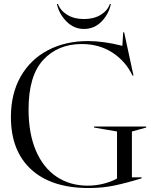

<svg xmlns="http://www.w3.org/2000/svg" viewBox="-20 -933 762 968"><path d="M35 -343Q35 -461 84.5 -547.5Q134 -634 222 -680Q310 -726 424 -726Q501 -726 597 -702L601 -770H606L653 -552H648Q613 -625 546.5 -668Q480 -711 392 -711Q272 -711 198 -631Q124 -551 124 -382Q124 -260 161 -173.5Q198 -87 265.5 -42Q333 3 422 3Q465 3 504.5 -7.5Q544 -18 570 -33V-270L454 -290V-295H717V-290L645 -270V-39H694V-34Q616 -10 556 2.5Q496 15 427 15Q240 15 137.5 -78.5Q35 -172 35 -343ZM267 -913H272Q285 -879 319.5 -858Q354 -837 403 -837Q453 -837 487.5 -858Q522 -879 534 -913H539Q529 -863 492.5 -825Q456 -787 403 -787Q352 -787 314.5 -825.5Q277 -864 267 -913Z"/></svg>

Font: Nyght Serif Light
Style: Regular
Weight: 300
Designer: Maksym Kobuzan
Version: Version 0.410